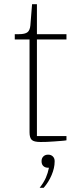

<svg xmlns="http://www.w3.org/2000/svg" viewBox="-20 -670 365 910"><path d="M172 3Q141 3 130.5 -7Q120 -17 120 -43V-483H50V-508H69Q99 -508 110.5 -517.5Q122 -527 124 -550L132 -650H155V-508H295V-483H155V-25H295V-5Q284 -3 268 -2Q252 -1 235 0.5Q218 2 201 2.5Q184 3 172 3ZM168 220Q188 194 197.5 172Q207 150 212 125H208Q194 125 185.5 117Q177 109 177 95V93Q177 80 185.5 71.5Q194 63 208 63Q222 63 230.5 71.5Q239 80 239 93V96Q239 126 224.5 160Q210 194 187 220H168Z"/></svg>

Font: IBM Plex Serif ExtraLight
Style: Regular
Weight: 200
Designer: Mike Abbink, Paul van der Laan, Pieter van Rosmalen
Foundry: Bold Monday
Version: Version 2.5